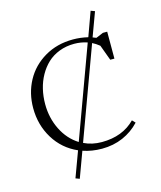

<svg xmlns="http://www.w3.org/2000/svg" viewBox="-143 -961 1025 1220"><g transform="rotate(-15 369.5 -351.0)"><path d="M58.1 -354Q58.1 -452.6 101.8 -533.4Q145.5 -614.3 227.5 -662.6Q309.6 -710.9 415 -710.9Q463.4 -710.9 513.2 -699.2L570.8 -857.9L597.2 -848.1L539.1 -690.9Q558.6 -683.6 562 -682.1L609.9 -702.1H638.2V-524.9H610.8L573.2 -627Q548.8 -646.5 526.9 -657.2L307.1 -59.1Q360.4 -33.2 424.8 -33.2Q561.5 -33.2 644 -117.2L663.1 -97.2Q616.7 -47.4 553.5 -19.8Q490.2 7.8 415 7.8Q347.7 7.8 290 -12.2L228 155.8L202.1 146L264.2 -22Q167.5 -64.5 112.8 -153.8Q58.1 -243.2 58.1 -354ZM138.2 -358.9Q138.2 -268.1 176.3 -191.2Q214.4 -114.3 282.2 -71.8L501 -668Q459.5 -682.1 415 -682.1Q361.8 -682.1 316.4 -664.6Q271 -647 238.8 -616.7Q206.5 -586.4 183.6 -545.4Q160.6 -504.4 149.4 -457Q138.2 -409.7 138.2 -358.9Z"/></g></svg>

Font: Dihjauti S
Style: Regular
Weight: 400
Designer: T. Christopher White
Version: Version 3.0.0